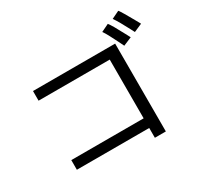

<svg xmlns="http://www.w3.org/2000/svg" viewBox="-174 -1056 1296 1257"><g transform="rotate(-30 474.5 -428.0)"><path d="M654 -82H107V-155H654V-599H116V-672H737V-8H654ZM871 -704Q855 -735 836 -768.5Q817 -802 804 -820L862 -848Q880 -825 927 -740Q937 -720 949 -700L887 -673ZM762 -671Q747 -701 730.5 -732.5Q714 -764 702 -780L760 -808Q780 -783 827 -693L846 -657L782 -630Q772 -649 762 -671Z"/></g></svg>

Font: Kakao Big Sans
Style: Regular
Weight: 400
Designer: Park Young-rak; Lee Sang-min; Kim Jung-jin; Min Bon; Park Min-gyu;
Foundry: Kakao Corporation
Version: Version 2.003